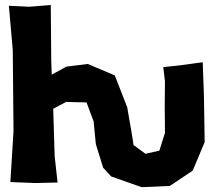

<svg xmlns="http://www.w3.org/2000/svg" viewBox="-20 -734 868 770"><path d="M15.6 -710.9 31.2 -533.2 34.2 -208 21.5 -3.9 121.1 0 210.9 -2 199.2 -107.4 193.4 -297.9 245.1 -325.2 327.1 -323.2 355.5 -247.1 364.3 -156.2 393.6 -61.5 425.8 -26.4 547.9 16.6 661.1 11.7 752.9 -49.8 800.8 -164.1 797.9 -348.6 793 -484.4 699.2 -471.7 634.8 -464.8 641.6 -407.2 640.6 -311.5 641.6 -201.2 619.1 -129.9 563.5 -117.2 515.6 -152.3 507.8 -202.1 490.2 -303.7 440.4 -431.6 332 -477.5 246.1 -466.8 187.5 -434.6 185.5 -490.2 183.6 -713.9 97.7 -707Z"/></svg>

Font: MaokenAssortedSans-TC
Style: Regular
Weight: 500
Version: Version 0.83